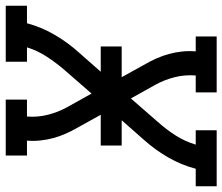

<svg xmlns="http://www.w3.org/2000/svg" viewBox="-83 -702 775 669"><g transform="rotate(90 304.5 -367.5)"><path d="M-10 0V-74H51Q64 -123 90.5 -169Q117 -215 153 -255L220 -331H132V-404H239L193 -487Q182 -506 173 -526.5Q164 -547 158 -569Q152 -591 149.5 -614.5Q147 -638 149 -662H97V-735H292V-662H233Q230 -624 239 -588.5Q248 -553 265 -522L313 -436L394 -529Q421 -559 442 -592Q463 -625 474 -662H424V-735H619V-662H558Q545 -612 518.5 -566Q492 -520 456 -480L389 -404H477V-331H370L416 -248Q427 -229 436 -208.5Q445 -188 451 -166Q457 -144 459.5 -120.5Q462 -97 460 -74H512V0H317V-74H376Q379 -111 370 -146.5Q361 -182 344 -213L296 -299L215 -206Q189 -176 167.5 -143Q146 -110 135 -74H185V0Z"/></g></svg>

Font: Iosevka Curly Slab ExObl
Style: Regular
Weight: 400
Width: 7
Italic angle: -9°
Monospace: yes
Designer: Belleve Invis
Foundry: Belleve Invis
Version: Version 11.1.0; ttfautohint (v1.8.3)